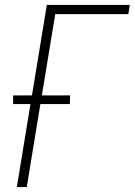

<svg xmlns="http://www.w3.org/2000/svg" viewBox="-20 -755 544 775"><path d="M48 0 103 -335H33V-370H109L169 -735H504L498 -698H203L149 -370H263L262 -335H143L88 0Z"/></svg>

Font: Iosevka Extralight
Style: Italic
Weight: 200
Italic angle: -9°
Monospace: yes
Designer: Belleve Invis
Foundry: Belleve Invis
Version: Version 32.5.0; ttfautohint (v1.8.4)